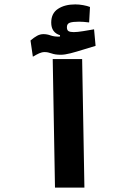

<svg xmlns="http://www.w3.org/2000/svg" viewBox="-20 -853 626 873"><path d="M230 0 219.7 -584.5H353.5L363.8 0ZM129.4 -595.2 118.7 -668.9Q135.3 -683.1 148.9 -690.4Q162.6 -697.8 177.7 -697.8Q193.8 -697.8 209.5 -692.1Q225.1 -686.5 244.6 -686.5Q248.5 -686.5 252.9 -687V-692.9Q212.9 -705.1 212.9 -750.5Q212.9 -792.5 243.7 -812.7Q274.4 -833 322.3 -833Q339.4 -833 358.2 -829.6Q377 -826.2 389.2 -821.3L385.3 -751Q358.9 -754.4 339.4 -754.4Q311 -754.4 297.6 -749.8Q284.2 -745.1 284.2 -729.5Q284.2 -715.8 291.7 -711.4Q299.3 -707 315.4 -707Q331.1 -707 358.4 -711.4Q385.7 -715.8 407.7 -719.7L414.6 -644.5Q387.7 -636.7 357.7 -627.2Q327.6 -617.7 301 -610.8Q274.4 -604 256.3 -604Q231 -604 214.4 -610.1Q197.8 -616.2 183.1 -616.2Q170.4 -616.2 158.2 -610.6Q146 -605 129.4 -595.2Z"/></svg>

Font: Cascadia Mono
Style: Bold
Weight: 700
Monospace: yes
Designer: Aaron Bell
Foundry: Saja Typeworks
Version: Version 2404.023; ttfautohint (v1.8.4)